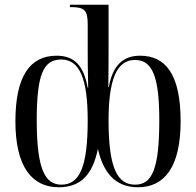

<svg xmlns="http://www.w3.org/2000/svg" viewBox="-20 -780 827 810"><path d="M228 10C325 10 372 -49 393 -152C415 -55 464 10 562 10C672 10 742 -73 742 -268C742 -466 679 -545 571 -545C498 -545 455 -503 439 -412H437C438 -486 438 -536 438 -574V-760H275V-750H280C336 -750 350 -737 350 -678V-575C350 -538 350 -486 352 -410H350C333 -503 294 -545 219 -545C106 -545 45 -458 45 -268C45 -76 115 10 228 10ZM239 -1C169 -1 135 -68 135 -273C135 -463 162 -529 238 -529C316 -529 350 -448 350 -272C350 -76 316 -1 239 -1ZM550 -1C476 -1 438 -69 438 -272C438 -441 471 -527 549 -527C621 -527 652 -462 652 -273C652 -65 621 -1 550 -1Z"/></svg>

Font: Noto Serif Display Condensed
Style: Regular
Weight: 400
Width: 3
Designer: Monotype Design Team
Foundry: Monotype Imaging Inc.
Version: Version 2.009